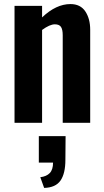

<svg xmlns="http://www.w3.org/2000/svg" viewBox="-20 -607 514 949"><path d="M51.8 0V-578.1H188V-521Q257.3 -586.9 328.1 -586.9Q377.4 -586.9 401.6 -550.8Q425.8 -514.6 425.8 -460V0H290V-433.1Q290 -460.9 281.5 -473.9Q272.9 -486.8 251 -486.8Q226.1 -486.8 188 -459V0ZM198.2 321.8 179.2 269Q210 265.1 226.1 248.3Q242.2 231.4 242.2 196.8H171.9V65.9H304.2L303.2 183.1Q303.2 250.5 279.1 285.4Q254.9 320.3 198.2 321.8Z"/></svg>

Font: Oswald Medium
Style: Regular
Weight: 500
Designer: Vernon Adams
Foundry: Vernon Adams
Version: Version 4.103